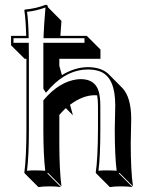

<svg xmlns="http://www.w3.org/2000/svg" viewBox="-20 -718 645 798"><path d="M169.9 -352.1 171.9 -349.1Q171.9 -349.1 172.4 -349.6ZM231 -568.8H340.8L397.5 -512.2V-473.6H226.6Q226.6 -454.6 226.6 -444.3L237.3 -405.8Q291 -438.5 345.2 -439Q402.3 -438.5 432.1 -409.2L488.3 -352.5Q524.9 -314.5 525.4 -224.6Q525.4 -208.5 524.4 -173.8Q523.4 -139.2 523.4 -123.5Q523.4 -7.3 532.7 56.6L476.1 0L474.1 2.9L530.8 59.6Q512.7 56.6 483.4 56.6Q454.6 56.6 436.5 59.6L379.9 2.9L377.9 0Q386.7 -61.5 387.2 -180.2V-277.8Q387.2 -304.2 383.8 -321.8Q377.4 -322.3 371.6 -322.3Q323.2 -321.3 271 -282.7L283.2 -238.8L253.4 -268.6Q238.8 -254.9 226.6 -240.2V-123.5Q226.6 -11.7 235.4 56.6L179.2 0L176.8 2.9L233.4 59.6Q215.3 56.6 186.5 56.6Q157.7 56.6 139.6 59.6L83 2.9L81.1 0Q89.8 -65.9 89.8 -180.2V-473.6H82.5L25.9 -529.8V-568.8H88.9Q86.9 -639.6 81.1 -674.8L83 -678.2Q128.9 -682.1 169.9 -698.2Q174.3 -697.8 176.8 -695.8Q178.7 -692.4 179.2 -688L235.4 -631.3Q232.4 -587.4 231 -568.8ZM160.2 -349.1V-501Q160.2 -509.3 160.2 -530.3V-540H331.1V-559.1H161.1V-569.3Q162.6 -610.4 168.9 -686Q168.9 -686.5 168.9 -687Q131.3 -672.9 92.3 -668.9Q97.7 -632.3 99.1 -569.3V-559.1H36.1V-540H99.6V-530.3Q99.6 -510.7 100.1 -481V-180.2Q100.1 -69.8 92.3 -8.3Q111.8 -10.3 129.9 -9.8Q148.9 -9.8 168 -8.3Q160.2 -74.2 160.2 -180.2V-300.8L162.6 -303.7Q226.1 -378.4 300.3 -388.2Q308.6 -389.2 314.9 -389.2Q375 -389.2 390.1 -338.4Q397 -314.5 397 -277.8V-180.2Q397 -65.9 389.2 -8.3Q408.2 -10.3 426.8 -9.8Q445.8 -9.8 464.8 -8.3Q457 -70.3 457 -180.2Q457 -196.3 458 -231Q459 -265.6 459 -280.8Q459 -394 398.9 -419.9Q376 -429.2 345.2 -429.2Q261.7 -429.2 190.9 -355Q184.6 -348.1 179.7 -342.3L170.9 -332.5Z"/></svg>

Font: Linux Biolinum Shadow O
Style: Regular
Weight: 400
Designer: Philipp H. Poll
Foundry: Philipp H. Poll
Version: Version 1.0.4